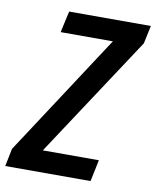

<svg xmlns="http://www.w3.org/2000/svg" viewBox="-111 -777 683 840"><g transform="rotate(10 230.5 -357.0)"><path d="M-30 0H349L369 -96H120L474 -634L491 -714H128L107 -619H339L-14 -79Z"/></g></svg>

Font: Noto Sans Display SemiCondensed Medium
Style: Italic
Weight: 500
Width: 4
Italic angle: -12°
Designer: Monotype Design Team
Foundry: Monotype Imaging Inc.
Version: Version 1.900